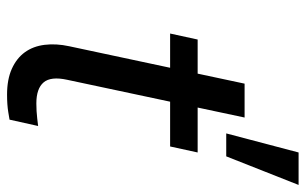

<svg xmlns="http://www.w3.org/2000/svg" viewBox="-181 -675 866 544"><g transform="rotate(90 252.0 -403.0)"><path d="M248 10Q205 10 175 -3.5Q145 -17 128 -40.5Q111 -64 107 -96.5Q103 -129 111 -166L217 -663H313L206 -160Q196 -114 213.5 -93.5Q231 -73 273 -73Q295 -73 316 -75.5Q337 -78 337 -78L319 3Q319 3 298 6.5Q277 10 248 10ZM395 -452H75L92 -530H412ZM423 -611H358L412 -816H504Z"/></g></svg>

Font: Be Vietnam Pro Variable Thin
Style: Italic
Weight: 100
Italic angle: -12°
Designer: Lam Bao, Tony Le, Vietanh Nguyen
Foundry: Yellow Type Foundry
Version: Version 1.002